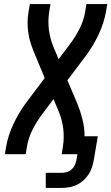

<svg xmlns="http://www.w3.org/2000/svg" viewBox="-20 -755 545 940"><path d="M204 165V91H283Q296 91 308.5 87Q321 83 331 74Q341 65 346.5 53Q352 41 354 29L359 0H282L288 -37Q295 -82 289.5 -125.5Q284 -169 268 -208L242 -270L188 -198Q160 -161 139.5 -120.5Q119 -80 112 -37L106 0H4L10 -37Q20 -93 45.5 -147.5Q71 -202 107 -251L199 -373L149 -493Q139 -517 131 -541.5Q123 -566 119 -591.5Q115 -617 115 -644Q115 -671 120 -698L126 -735H227L221 -698Q214 -653 219.5 -609.5Q225 -566 241 -527L267 -465L321 -537Q349 -574 369.5 -614.5Q390 -655 397 -698L403 -735H505L499 -698Q489 -642 463.5 -587.5Q438 -533 402 -484L310 -362L361 -242Q375 -206 384.5 -167.5Q394 -129 394 -88H459L439 29Q436 47 430 65Q424 83 413.5 99Q403 115 388 128.5Q373 142 356 150Q339 158 320.5 161.5Q302 165 283 165Z"/></svg>

Font: Iosevka Curly Semibold Oblique
Style: Regular
Weight: 600
Italic angle: -9°
Monospace: yes
Designer: Belleve Invis
Foundry: Belleve Invis
Version: Version 11.1.0; ttfautohint (v1.8.3)